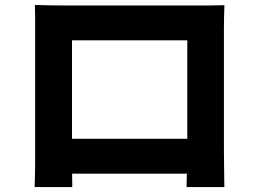

<svg xmlns="http://www.w3.org/2000/svg" viewBox="-20 -736 1040 776"><path d="M121 -716Q151 -715 180.5 -714.5Q210 -714 231 -714Q248 -714 282 -714Q316 -714 361 -714Q406 -714 457 -714Q508 -714 559 -714Q610 -714 655 -714Q700 -714 734 -714Q768 -714 785 -714Q804 -714 831 -714Q858 -714 887 -715Q886 -692 885.5 -664.5Q885 -637 885 -613Q885 -599 885 -569.5Q885 -540 885 -499.5Q885 -459 885 -414Q885 -369 885 -323.5Q885 -278 885 -238Q885 -198 885 -168Q885 -138 885 -124Q885 -109 885.5 -85Q886 -61 886 -37.5Q886 -14 886.5 2.5Q887 19 887 20H734Q734 19 734.5 -5Q735 -29 736 -61.5Q737 -94 737 -124Q737 -137 737 -168Q737 -199 737 -240.5Q737 -282 737 -327.5Q737 -373 737 -416.5Q737 -460 737 -495.5Q737 -531 737 -552Q737 -573 737 -573H271Q271 -573 271 -552Q271 -531 271 -495.5Q271 -460 271 -416.5Q271 -373 271 -327.5Q271 -282 271 -241Q271 -200 271 -169Q271 -138 271 -124Q271 -104 271 -79.5Q271 -55 271.5 -33Q272 -11 272 4Q272 19 272 20H120Q120 19 120.5 4Q121 -11 121.5 -34.5Q122 -58 122 -82Q122 -106 122 -126Q122 -139 122 -169Q122 -199 122 -239.5Q122 -280 122 -325Q122 -370 122 -415.5Q122 -461 122 -500.5Q122 -540 122 -569.5Q122 -599 122 -613Q122 -636 122 -665Q122 -694 121 -716ZM791 -175V-34H195V-175Z"/></svg>

Font: Noto Sans TC ExtraBold
Style: Regular
Weight: 800
Designer: Ryoko NISHIZUKA  (kana, bopomofo & ideographs); Paul D. Hunt (Latin, Greek & Cyrillic); Sandoll Communications , Soo-you
Foundry: Adobe
Version: Version 2.004-H2;hotconv 1.0.118;makeotfexe 2.5.65603